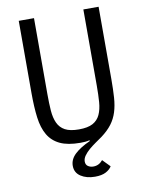

<svg xmlns="http://www.w3.org/2000/svg" viewBox="-97 -766 794 1042"><g transform="rotate(-10 300.0 -245.5)"><path d="M164 -698V-279Q164 -228 167 -188Q170 -148 183 -119.5Q196 -91 223.5 -76Q251 -61 300 -61Q349 -61 376.5 -76Q404 -91 417 -119.5Q430 -148 433 -188Q436 -228 436 -279V-698H520V-299Q520 -242 517 -198Q514 -154 503 -119Q492 -84 470.5 -55.5Q449 -27 413 0Q396 12 376.5 25.5Q357 39 340 53.5Q323 68 311.5 84Q300 100 300 116Q300 134 312.5 142.5Q325 151 342 151Q373 151 394 125L434 166Q424 183 401.5 195Q379 207 341 207Q295 207 263.5 186.5Q232 166 232 128Q232 93 261 65Q290 37 347 11L345 7Q333 10 321 11Q309 12 295 12Q226 12 183.5 -8Q141 -28 118 -67Q95 -106 87.5 -164Q80 -222 80 -299V-698Z"/></g></svg>

Font: IBM Plaex Mono
Style: Regular
Weight: 400
Designer: Mike Abbink, Paul van der Laan, Pieter van Rosmalen
Foundry: Bold Monday
Version: Version 2.003